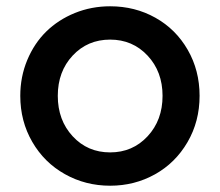

<svg xmlns="http://www.w3.org/2000/svg" viewBox="-20 -573 693 605"><path d="M327.1 12.2Q249.5 12.2 184.6 -24.2Q119.6 -60.5 81.8 -125.7Q43.9 -190.9 43.9 -271Q43.9 -331.1 65.9 -383.8Q87.9 -436.5 125.7 -473.6Q163.6 -510.7 215.8 -532Q268.1 -553.2 327.1 -553.2Q405.3 -553.2 469.7 -517.1Q534.2 -481 571.5 -416Q608.9 -351.1 608.9 -271Q608.9 -190.4 570.8 -125Q532.7 -59.6 468.3 -23.7Q403.8 12.2 327.1 12.2ZM327.1 -92.8Q397.9 -92.8 445.1 -143.6Q492.2 -194.3 492.2 -271Q492.2 -347.2 445.1 -397.7Q397.9 -448.2 327.1 -448.2Q255.9 -448.2 209 -397.9Q162.1 -347.7 162.1 -271Q162.1 -194.3 209 -143.6Q255.9 -92.8 327.1 -92.8Z"/></svg>

Font: Plus Jakarta Sans SemiBold
Style: Regular
Weight: 600
Designer: Gumpita Rahayu
Foundry: Tokotype
Version: Version 2.006